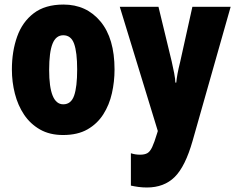

<svg xmlns="http://www.w3.org/2000/svg" viewBox="-20 -583 1035 843"><path d="M482.9 -277.8Q482.9 -224.6 471.4 -173.6Q460 -122.6 433.6 -81.1Q407.2 -39.6 364 -14.9Q320.8 9.8 256.8 9.8Q198.2 9.8 155.8 -14.4Q113.3 -38.6 85.9 -79.3Q58.6 -120.1 45.4 -171.6Q32.2 -223.1 32.2 -277.8Q32.2 -357.4 55.2 -422.1Q78.1 -486.8 128.2 -524.9Q178.2 -563 258.8 -563Q359.4 -563 421.1 -488.8Q482.9 -414.6 482.9 -277.8ZM195.8 -275.9Q195.8 -125 257.8 -125Q292 -125 305.4 -163.1Q318.8 -201.2 318.8 -277.8Q318.8 -353.5 305.4 -390.9Q292 -428.2 257.8 -428.2Q225.6 -428.2 210.7 -391.1Q195.8 -354 195.8 -275.9ZM505.9 -553.2H675.8L733.9 -313Q739.7 -287.6 744.6 -262.5Q749.5 -237.3 750 -220.2H753.9Q755.4 -236.8 759.3 -258.5Q763.2 -280.3 771 -311L824.7 -553.2H992.7L825.7 35.2Q793.5 148.4 746.8 194.3Q700.2 240.2 625 240.2Q605.5 240.2 587.9 237.8Q570.3 235.4 554.7 231.9V89.8Q573.7 96.2 594.7 96.2Q614.7 96.2 626.7 89.6Q638.7 83 648.2 62.7Q657.7 42.5 669.9 2L672.9 -7.8Z"/></svg>

Font: Open Sans Condensed ExtraBold
Style: Regular
Weight: 800
Width: 3
Designer: Monotype Design Team
Foundry: Monotype Imaging Inc.
Version: Version 3.000; ttfautohint (v1.8.4)